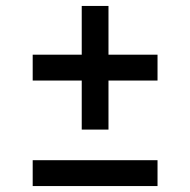

<svg xmlns="http://www.w3.org/2000/svg" viewBox="-20 -625 640 646"><path d="M255 -189V-354H90V-441H255V-605H345V-441H510V-354H345V-189ZM90 1V-86H510V1Z"/></svg>

Font: Red Hat Mono SemiBold
Style: Regular
Weight: 600
Monospace: yes
Designer: Pentagram, MCKL
Foundry: Pentagram, MCKL
Version: Version 1.023